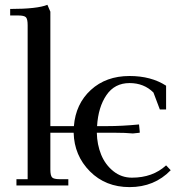

<svg xmlns="http://www.w3.org/2000/svg" viewBox="-20 -766 777 793"><path d="M22 -702.1V-729Q133.8 -729 175.8 -746.1L188 -717.8V-245.1H285.2Q292.5 -336.9 355.2 -394.5Q418 -452.1 515.1 -452.1Q604 -452.1 666 -412.1V-314H640.1L613.8 -383.8Q574.7 -422.9 515.1 -422.9Q453.6 -422.9 419.7 -373.3Q385.7 -323.7 380.9 -245.1H420.9Q484.4 -245.1 554.2 -252L557.1 -223.1V-217.8L528.8 -214.8Q499 -217.8 452.1 -217.8H379.9Q380.9 -168.9 397.7 -127.4Q414.6 -85.9 448 -59.1Q481.4 -32.2 524.9 -32.2Q610.8 -32.2 666 -83L685.1 -63Q617.7 6.8 515.1 6.8Q416 6.8 351.3 -58.3Q286.6 -123.5 284.2 -217.8H188V-65.9Q188 -41 195.1 -33.4Q202.1 -25.9 227.1 -25.9H262.2V0H47.9V-25.9H94.2V-662.1Q94.2 -687 87.2 -694.6Q80.1 -702.1 55.2 -702.1Z"/></svg>

Font: Dihjauti S
Style: Bold
Weight: 700
Designer: T. Christopher White
Version: Version 3.0.0